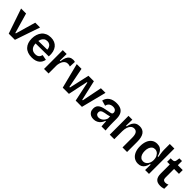

<svg xmlns="http://www.w3.org/2000/svg" viewBox="383 -2236 3778 3778"><g transform="rotate(45 2272.0 -346.5)"><path d="M190 0 12 -522H151L272 -102H285L406 -522H540L362 0Z M841 13Q777 13 727.5 -5Q678 -23 644.5 -58Q611 -93 594 -142Q577 -191 577 -252Q577 -313 594 -365Q611 -417 643 -455.5Q675 -494 723 -515Q771 -536 832 -536Q890 -536 935 -516.5Q980 -497 1010.5 -459.5Q1041 -422 1055 -367Q1069 -312 1064 -241L658 -237V-310L987 -314L947 -273Q953 -328 939 -364Q925 -400 897 -417.5Q869 -435 833 -435Q791 -435 761 -413.5Q731 -392 715 -352Q699 -312 699 -255Q699 -168 736.5 -125Q774 -82 842 -82Q871 -82 892 -89.5Q913 -97 926.5 -110Q940 -123 948 -140Q956 -157 960 -174L1071 -153Q1064 -116 1047 -85.5Q1030 -55 1002 -33Q974 -11 934 1Q894 13 841 13Z M1172 0V-263L1171 -523H1279L1276 -335H1293Q1301 -403 1320 -447Q1339 -491 1372 -513Q1405 -535 1453 -535Q1464 -535 1476 -533.5Q1488 -532 1504 -527L1498 -393Q1482 -400 1465 -403Q1448 -406 1433 -406Q1395 -406 1367 -385Q1339 -364 1322 -326Q1305 -288 1298 -235V0Z M1693 0 1560 -523H1692L1775 -103H1791L1885 -523H2037L2133 -103H2148L2232 -523H2360L2227 0H2053L1965 -413H1952L1865 0Z M2557 13Q2514 13 2480 -3Q2446 -19 2426 -52Q2406 -85 2406 -134Q2406 -176 2422 -205Q2438 -234 2469 -252.5Q2500 -271 2545 -283Q2590 -295 2648 -304Q2685 -310 2707.5 -315Q2730 -320 2740.5 -330Q2751 -340 2751 -360Q2751 -393 2728 -415Q2705 -437 2658 -437Q2630 -437 2603.5 -427Q2577 -417 2558.5 -395.5Q2540 -374 2534 -338L2421 -369Q2430 -412 2451 -443Q2472 -474 2503.5 -495Q2535 -516 2575 -526Q2615 -536 2661 -536Q2734 -536 2781 -512Q2828 -488 2851.5 -438.5Q2875 -389 2875 -311V-214Q2875 -180 2876 -143.5Q2877 -107 2879.5 -71Q2882 -35 2885 0H2772Q2769 -30 2766.5 -63.5Q2764 -97 2763 -132H2749Q2736 -92 2710 -59Q2684 -26 2645.5 -6.5Q2607 13 2557 13ZM2606 -81Q2627 -81 2648.5 -88.5Q2670 -96 2690 -110.5Q2710 -125 2726 -147.5Q2742 -170 2752 -201L2751 -279L2776 -276Q2760 -262 2735.5 -254Q2711 -246 2683.5 -241.5Q2656 -237 2628.5 -232Q2601 -227 2578.5 -218Q2556 -209 2543 -193.5Q2530 -178 2530 -151Q2530 -118 2551 -99.5Q2572 -81 2606 -81Z M3001 0V-311L3000 -523H3107L3103 -351H3120Q3132 -414 3155.5 -455Q3179 -496 3215.5 -516Q3252 -536 3303 -536Q3392 -536 3437.5 -473.5Q3483 -411 3483 -281V0H3356V-268Q3356 -351 3331.5 -389.5Q3307 -428 3258 -428Q3216 -428 3187 -401.5Q3158 -375 3143 -329Q3128 -283 3127 -225V0Z M3795 13Q3731 13 3683 -20Q3635 -53 3608.5 -115Q3582 -177 3582 -262Q3582 -343 3606 -404.5Q3630 -466 3676.5 -500.5Q3723 -535 3790 -535Q3842 -535 3877.5 -514.5Q3913 -494 3935 -456Q3957 -418 3969 -367H3988Q3982 -399 3977 -431Q3972 -463 3969 -492Q3966 -521 3966 -543V-706H4093V-248V0H3985L3987 -152H3970Q3959 -98 3936 -61Q3913 -24 3878 -5.5Q3843 13 3795 13ZM3835 -91Q3867 -91 3892 -106Q3917 -121 3933.5 -145Q3950 -169 3958 -197.5Q3966 -226 3966 -253V-268Q3966 -288 3961 -310.5Q3956 -333 3945 -354Q3934 -375 3918.5 -392.5Q3903 -410 3881.5 -420Q3860 -430 3834 -430Q3796 -430 3769 -408.5Q3742 -387 3728 -348.5Q3714 -310 3714 -260Q3714 -209 3728.5 -171Q3743 -133 3770 -112Q3797 -91 3835 -91Z M4413 11Q4330 11 4290.5 -33Q4251 -77 4251 -170V-421H4177L4178 -519H4223Q4255 -520 4270 -532Q4285 -544 4289 -572L4299 -639H4373V-523H4509V-418H4373V-176Q4373 -138 4390.5 -121Q4408 -104 4442 -104Q4460 -104 4478.5 -109Q4497 -114 4512 -124V-5Q4482 5 4457 8Q4432 11 4413 11Z"/></g></svg>

Font: Bricolage Grotesque 28pt SemiBold
Style: Regular
Weight: 600
Version: Version 1.001;gftools[0.9.33.dev8+g029e19f]